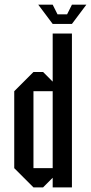

<svg xmlns="http://www.w3.org/2000/svg" viewBox="-20 -812 394 832"><path d="M208.3 -83.3V-416.7H125V-83.3ZM291.7 0H208.3V-41.7L166.7 0H125L41.7 -83.3V-416.7L125 -500H166.7L208.3 -458.3V-666.7H291.7ZM208.3 -708.3 145.8 -791.7H208.3L229.2 -750H270.8L291.7 -791.7H354.2L291.7 -708.3Z"/></svg>

Font: Yulong
Style: Regular
Weight: 400
Designer: GGBotNet
Foundry: f0n7.com
Version: 1.00